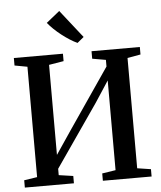

<svg xmlns="http://www.w3.org/2000/svg" viewBox="-63 -1042 922 1097"><g transform="rotate(-5 398.0 -494.0)"><path d="M34.5 0V-42L109.5 -53.5V-686.5L36.5 -700V-743H318V-700.5L233.5 -686.5V-170L322.5 -302L559.5 -648.5V-686.5L482 -700V-743H759V-700L683.5 -686.5V-54L761.5 -42V0H482V-42L559.5 -54V-568.5L480 -447L233.5 -90.5V-54L316 -42V0ZM406 -797.5Q386 -806.5 363.2 -821Q340.5 -835.5 317.8 -853.2Q295 -871 275.2 -890Q255.5 -909 241.5 -926.5L318 -988L444 -828L407 -797.5Z"/></g></svg>

Font: Merriweather 60pt SemiBold
Style: Regular
Weight: 600
Version: Version 2.100